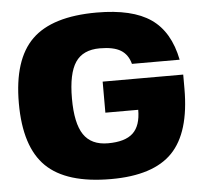

<svg xmlns="http://www.w3.org/2000/svg" viewBox="-52 -775 901 850"><g transform="rotate(-5 398.0 -350.0)"><path d="M408 -275V-413H766V-350Q766 -156 681 -68Q596 20 408 20Q210 20 120 -68Q30 -156 30 -350Q30 -544 120 -632Q210 -720 408 -720Q566 -720 648.5 -663Q731 -606 756 -480H544Q533 -522 501 -541.5Q469 -561 408 -561Q333 -561 299.5 -511Q266 -461 266 -350Q266 -240 300 -189.5Q334 -139 408 -139Q484 -139 519 -171.5Q554 -204 554 -275Z"/></g></svg>

Font: Fivo Sans Black
Style: Regular
Weight: 900
Designer: Alexander Slobzheninov
Foundry: Alexander Slobzheninov
Version: 1.0